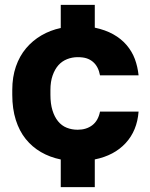

<svg xmlns="http://www.w3.org/2000/svg" viewBox="-20 -650 616 790"><path d="M230 120H370V6Q450 -10.2 497.1 -61.3Q544.2 -112.3 550.2 -190.7H391.5Q384 -153.2 359.6 -134.7Q335.2 -116.2 299.5 -116.2Q275.3 -116.2 254.5 -124.5Q233.7 -132.8 218.8 -151.1Q204 -169.3 195.8 -196.2Q187.5 -223 187.5 -260V-280Q187.5 -314 196.6 -339.7Q205.7 -365.3 220.3 -381.7Q235 -398.2 255.8 -406.5Q276.7 -414.8 299.5 -414.8Q321.3 -414.8 336.1 -410.1Q350.8 -405.3 362.2 -395.7Q373.7 -386 381 -371.9Q388.3 -357.8 391.5 -340H550.2Q546.5 -375.8 534.9 -407.1Q523.3 -438.3 500.8 -464.7Q478.2 -491 445.8 -509Q413.5 -527 370 -536.2V-630H230V-534.8Q187 -525.7 150.6 -504.5Q114.2 -483.3 87.2 -451.3Q60.3 -419.3 45.4 -376.2Q30.5 -333 30.5 -280V-260Q30.5 -202.3 45 -156.5Q59.5 -110.7 85.9 -78Q112.3 -45.3 148.5 -24.3Q184.7 -3.2 230 6.2Z"/></svg>

Font: Golos Text VF
Style: Regular
Weight: 400
Designer: A.Korolkova, Vitaly Kuzmin
Foundry: ParaType Ltd
Version: Version 2.005